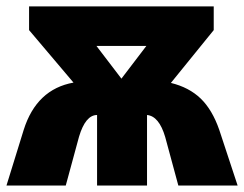

<svg xmlns="http://www.w3.org/2000/svg" viewBox="-20 -573 754 593"><path d="M640.1 -553.2V-480L507.8 -316.9Q564 -303.2 599.9 -268.6Q635.7 -233.9 657.2 -171.9L713.9 0H530.8L490.2 -149.9Q471.2 -214.4 434.1 -217.8V0H279.8V-217.8Q244.1 -217.8 224.1 -150.9L183.1 0H0L53.2 -171.9Q92.8 -297.4 207 -317.9L69.8 -480V-553.2ZM432.1 -431.2H277.8L355 -330.1Z"/></svg>

Font: Open Sans ExtBd
Style: Bold
Weight: 800
Foundry: Ascender Corporation
Version: Version 1.10